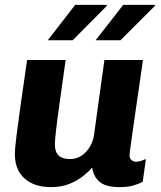

<svg xmlns="http://www.w3.org/2000/svg" viewBox="-20 -757 661 787"><path d="M190 10Q120 10 80.5 -25.5Q41 -61 41 -125Q41 -149 48 -203.5Q55 -258 66 -337Q77 -416 91 -511H249Q235 -411 225 -340Q215 -269 210 -226Q205 -183 205 -165Q205 -134 220.5 -119.5Q236 -105 266 -105Q293 -105 313.5 -118.5Q334 -132 347.5 -154Q361 -176 365 -201L408 -511H566Q559 -461 552.5 -417Q546 -373 540.5 -335Q535 -297 530.5 -265.5Q526 -234 522.5 -209.5Q519 -185 516.5 -167Q514 -149 512.5 -137.5Q511 -126 511 -121Q511 -107 519.5 -100.5Q528 -94 537 -94Q547 -94 558 -97.5Q569 -101 578 -105L565 -12Q553 -5 529.5 2.5Q506 10 471 10Q414 10 388.5 -11.5Q363 -33 358 -70Q345 -55 321.5 -36Q298 -17 265 -3.5Q232 10 190 10ZM372 -592 485 -737H614L616 -734L474 -592ZM176 -592 288 -737H415L419 -734L278 -592Z"/></svg>

Font: Chivo Medium
Style: Bold Italic
Weight: 700
Italic angle: -8.05°
Version: Version 2.002